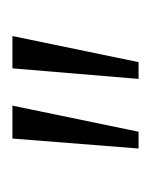

<svg xmlns="http://www.w3.org/2000/svg" viewBox="13 -684 243 309"><g transform="rotate(-90 134.5 -529.5)"><path d="M162 -428 179 -631H231L189 -428ZM50 -428 66 -631H119L77 -428Z"/></g></svg>

Font: Alumni Sans Light
Style: Italic
Weight: 300
Italic angle: -8°
Version: Version 1.016